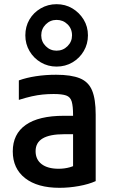

<svg xmlns="http://www.w3.org/2000/svg" viewBox="-20 -887 540 917"><path d="M264 10Q159 10 100 -36Q41 -82 41 -164Q41 -247 103 -290.5Q165 -334 285 -334H382V-246H286Q218 -246 184 -226Q150 -206 150 -165Q150 -125 179 -103Q208 -81 260 -81Q288 -81 313 -88Q338 -95 358 -109L329 -49V-337Q329 -380 322.5 -402Q316 -424 296 -431Q276 -438 236 -438Q209 -438 184 -435.5Q159 -433 132 -427Q105 -421 70 -410V-503Q106 -516 151.5 -523Q197 -530 248 -530Q320 -530 361.5 -513Q403 -496 420 -454.5Q437 -413 437 -340V-22Q404 -7 357 1.5Q310 10 264 10ZM250 -569Q209 -569 175 -589Q141 -609 121 -643Q101 -677 101 -718Q101 -760 120.5 -793.5Q140 -827 174.5 -847Q209 -867 250 -867Q292 -867 325.5 -847Q359 -827 379.5 -793.5Q400 -760 400 -718Q400 -677 380 -643Q360 -609 326 -589Q292 -569 250 -569ZM250 -645Q281 -645 302.5 -666.5Q324 -688 324 -718Q324 -750 302.5 -771Q281 -792 250 -792Q220 -792 198.5 -770.5Q177 -749 177 -718Q177 -688 198.5 -666.5Q220 -645 250 -645Z"/></svg>

Font: M PLUS Code Latin Medium
Style: Regular
Weight: 500
Designer: Coji Morishita
Foundry: UNDERFOREST DESIGN
Version: Version 1.002; ttfautohint (v1.8.3)